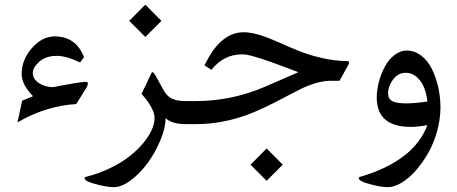

<svg xmlns="http://www.w3.org/2000/svg" viewBox="-20 -523 1925 809"><path d="M334 -282.2C311.5 -340.3 270.5 -369.6 210.9 -369.6C175.3 -369.6 143.6 -353.5 114.7 -320.8C85.9 -288.1 71.3 -251.5 71.3 -210.9C71.3 -181.2 87.4 -150.4 119.1 -117.7C94.7 -107.4 74.7 -99.1 73.2 -98.6L53.7 -7.3C133.3 -53.7 215.8 -79.6 301.3 -84.5L340.8 -148.4C347.2 -157.7 350.1 -165.5 350.1 -170.9C350.1 -175.8 347.2 -178.2 340.8 -178.2C327.1 -178.2 281.2 -170.9 203.1 -155.8C180.7 -155.8 161.1 -161.6 144 -172.9C127 -184.1 118.2 -198.2 118.2 -216.3C118.2 -231 127.4 -246.6 145.5 -263.2C163.6 -279.3 188.5 -287.6 219.7 -287.6C246.6 -287.6 278.8 -278.3 317.4 -259.8Z M524.4 -435.1 592.3 -367.2 660.2 -435.1 592.3 -503.4ZM774.4 0C786.1 0 789.1 -12.7 789.1 -46.4V-49.8C789.1 -84.5 786.1 -97.2 774.4 -97.2H762.2C713.9 -97.2 689 -109.9 671.9 -138.7C666.5 -147 659.7 -160.2 650.4 -177.2C641.1 -194.3 634.8 -205.6 631.3 -210.9C627.9 -216.3 625 -218.8 622.6 -218.8C620.6 -218.8 618.7 -216.8 617.2 -213.4C595.2 -166 581.5 -137.7 576.2 -127.9C612.8 -86.4 631.3 -52.2 631.3 -25.9C631.3 4.9 615.7 41.5 583 80.6C566.9 100.1 547.4 118.7 524.9 136.2C480 171.4 414.1 204.1 342.3 222.2C338.4 223.1 336.4 225.1 336.4 227.5C336.4 229 336.9 230 337.4 231.4C340.8 237.8 351.6 243.7 370.1 249C407.2 260.3 437 265.6 459 265.6C481.4 265.6 505.9 255.9 532.2 235.8C558.6 215.8 582.5 190.9 603.5 162.1C624.5 132.8 642.1 101.1 656.2 66.9C670.4 32.7 677.7 2 677.7 -24.9C696.3 -8.3 724.6 0 762.2 0Z M1035.6 170.9 1103.5 238.8 1171.4 170.9 1103.5 102.5ZM769.5 -97.2C750.5 -97.2 747.6 -85.4 747.6 -50.8V-45.9C747.6 -11.2 750 0 769.5 0H806.6C843.8 0 880.4 -3.4 916 -10.3C987.8 -23.4 1043 -45.9 1098.1 -71.8C1152.8 -97.7 1200.7 -125 1244.1 -146.5C1287.6 -168 1333.5 -182.6 1372.1 -182.6H1410.6L1448.7 -251.5C1450.2 -254.9 1451.2 -257.3 1451.2 -259.3C1451.2 -263.7 1447.8 -265.6 1441.4 -265.6C1405.8 -266.1 1369.6 -270.5 1333.5 -279.3C1297.4 -287.6 1265.1 -297.9 1236.3 -309.6C1207.5 -321.3 1179.7 -333 1153.3 -345.2C1100.6 -368.7 1047.9 -387.2 1007.3 -387.2C940.4 -387.2 885.3 -340.3 841.8 -247.1L871.1 -229C905.8 -272.5 948.7 -293.9 999.5 -293.9C1005.9 -293.9 1013.2 -293.5 1021.5 -292C1038.6 -289.1 1065.4 -280.3 1085 -274.4C1094.2 -271.5 1107.4 -267.1 1123.5 -261.2C1139.6 -255.4 1151.9 -251 1160.6 -247.6C1169.4 -244.1 1183.1 -239.3 1201.2 -232.4C1219.2 -225.6 1231 -221.2 1237.3 -218.8L1099.1 -158.7C1004.9 -117.7 907.2 -97.2 806.6 -97.2Z M1693.4 -310.1C1656.7 -310.1 1622.6 -281.2 1601.6 -242.2C1580.1 -202.6 1567.4 -153.8 1567.4 -112.3C1567.4 -29.8 1615.2 11.7 1711.4 11.7C1731.4 11.7 1754.9 9.3 1780.8 3.9C1743.2 105 1648.4 177.7 1497.1 222.2C1491.7 223.6 1490.2 226.6 1492.7 231.4C1496.1 237.8 1507.3 243.7 1525.4 249C1562.5 260.3 1591.8 265.6 1613.8 265.6C1648.9 265.6 1691.9 240.7 1730.5 197.3C1749.5 175.3 1767.1 150.9 1783.2 123.5C1814.9 68.8 1835.9 -3.4 1835.9 -70.3C1835.9 -127 1823.2 -184.6 1800.3 -231.4C1777.3 -278.3 1738.8 -310.1 1693.4 -310.1ZM1615.2 -130.4C1615.2 -149.9 1622.1 -168.9 1636.2 -188C1650.4 -207 1668 -216.3 1689.5 -216.3C1707.5 -216.3 1723.6 -210 1737.3 -197.3C1764.6 -171.9 1776.4 -136.2 1780.8 -95.2C1743.7 -89.8 1714.4 -87.4 1693.4 -87.4C1638.7 -87.4 1615.2 -97.2 1615.2 -130.4Z"/></svg>

Font: Parastoo
Style: Regular
Weight: 400
Foundry: Saber Rastikerdar (saber.rastikerdar@gmail.com)
Version: Version 2.0.1